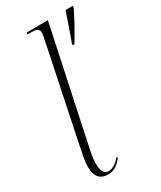

<svg xmlns="http://www.w3.org/2000/svg" viewBox="-195 -827 755 903"><g transform="rotate(-30 182.0 -375.0)"><path d="M272 -609 271 -600H281C304 -638 339 -699 363 -749L364 -760H325C308 -712 289 -652 272 -609ZM112 10C149 10 169 -9 191 -35L186 -41C166 -17 144 -2 123 -2C95 -2 87 -27 87 -66C87 -90 92 -116 100 -153L229 -760H115L112 -750H136C171 -750 175 -739 175 -722C175 -719 175 -715 173 -703L62 -169C55 -134 47 -99 47 -69C47 -23 63 10 112 10Z"/></g></svg>

Font: Noto Serif Display ExtraCondensed ExtraLight
Style: Italic
Weight: 200
Width: 2
Italic angle: -12°
Designer: Monotype Design Team
Foundry: Monotype Imaging Inc.
Version: Version 2.009